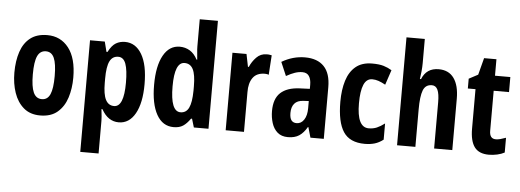

<svg xmlns="http://www.w3.org/2000/svg" viewBox="-59 -1000 3648 1347"><g transform="rotate(5 1765.5 -326.0)"><path d="M449 -340Q449 -264 428.5 -199.5Q408 -135 362 -95.5Q316 -56 240 -56Q169 -56 123.5 -95Q78 -134 56 -198.5Q34 -263 34 -340Q34 -423 55.5 -487Q77 -551 123 -586.5Q169 -622 242 -622Q336 -622 392.5 -549.5Q449 -477 449 -340ZM164 -339Q164 -253 182.5 -212Q201 -171 242 -171Q282 -171 300 -211.5Q318 -252 318 -340Q318 -427 300 -467.5Q282 -508 242 -508Q201 -508 182.5 -468Q164 -428 164 -339Z M789 -622Q864 -622 907.5 -548.5Q951 -475 951 -338Q951 -206 909 -131Q867 -56 793 -56Q756 -56 725.5 -76Q695 -96 672 -138H665Q669 -106 670.5 -85.5Q672 -65 672 -56V174H543V-612H647L665 -541H672Q697 -589 725.5 -605.5Q754 -622 789 -622ZM751 -514Q710 -514 691 -476Q672 -438 672 -353V-325Q672 -243 691.5 -205Q711 -167 751 -167Q820 -167 820 -337Q820 -426 804 -470Q788 -514 751 -514Z M1180 -56Q1102 -56 1060 -131Q1018 -206 1018 -340Q1018 -473 1059.5 -547.5Q1101 -622 1175 -622Q1214 -622 1246 -602.5Q1278 -583 1299 -542H1304Q1302 -572 1299.5 -593Q1297 -614 1297 -635V-826H1425V-66H1322L1304 -126H1297Q1272 -90 1246 -73Q1220 -56 1180 -56ZM1219 -164Q1259 -164 1277.5 -202Q1296 -240 1297 -322V-354Q1297 -436 1278 -473.5Q1259 -511 1218 -511Q1148 -511 1148 -341Q1148 -164 1219 -164Z M1787 -622Q1793 -622 1801.5 -621.5Q1810 -621 1822 -618L1813 -480Q1807 -483 1797.5 -484Q1788 -485 1786 -485Q1728 -485 1701 -447Q1674 -409 1675 -345V-66H1546V-612H1645L1663 -523H1669Q1685 -561 1714.5 -591.5Q1744 -622 1787 -622Z M2057 -624Q2144 -624 2190.5 -575.5Q2237 -527 2237 -429V-66H2143L2122 -139H2119Q2095 -97 2064 -76.5Q2033 -56 1985 -56Q1939 -56 1911 -80.5Q1883 -105 1870.5 -145Q1858 -185 1858 -229Q1858 -316 1903.5 -358Q1949 -400 2037 -404L2109 -407V-436Q2109 -474 2094 -496.5Q2079 -519 2047 -519Q2021 -519 1994.5 -510Q1968 -501 1934 -482L1893 -578Q1971 -624 2057 -624ZM2071 -319Q2029 -317 2008.5 -293Q1988 -269 1988 -227Q1988 -191 2000.5 -175Q2013 -159 2037 -159Q2069 -159 2089 -189Q2109 -219 2109 -270V-321Z M2526 -56Q2420 -56 2375 -124.5Q2330 -193 2330 -336Q2330 -420 2350 -484.5Q2370 -549 2414 -585.5Q2458 -622 2530 -622Q2580 -622 2611 -612.5Q2642 -603 2668 -587L2633 -482Q2606 -497 2584 -504.5Q2562 -512 2540 -512Q2499 -512 2480 -467Q2461 -422 2461 -336Q2461 -167 2544 -167Q2576 -167 2601.5 -178Q2627 -189 2656 -211V-97Q2626 -74 2595 -65Q2564 -56 2526 -56Z M2882 -655Q2882 -630 2879 -598Q2876 -566 2872 -543H2880Q2912 -623 2998 -623Q3069 -623 3105.5 -572Q3142 -521 3142 -428V-66H3014V-391Q3014 -451 3001 -479Q2988 -507 2960 -507Q2915 -507 2898.5 -464.5Q2882 -422 2882 -330V-66H2753V-826H2882Z M3439 -168Q3454 -168 3471 -172.5Q3488 -177 3510 -185V-81Q3488 -69 3458.5 -62.5Q3429 -56 3400 -56Q3330 -56 3298.5 -98.5Q3267 -141 3267 -228V-506H3213V-575L3277 -609L3308 -728H3395V-612H3503V-506H3395V-224Q3395 -168 3439 -168Z"/></g></svg>

Font: Noto Sans Malayalam UI ExtraCondensed
Style: Bold
Weight: 700
Width: 2
Designer: Jelle Bosma - Monotype Design Team
Foundry: Monotype Imaging Inc.
Version: Version 2.104; ttfautohint (v1.8.4.7-5d5b)